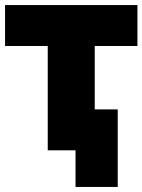

<svg xmlns="http://www.w3.org/2000/svg" viewBox="-35 -570 564 760"><path d="M-15 -550H509V-388H340V-137H431V170H264V25H154V-388H-15Z"/></svg>

Font: Repo Black
Style: Regular
Weight: 900
Designer: Stefan Peev
Foundry: Context Ltd
Version: Version 1.502